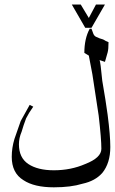

<svg xmlns="http://www.w3.org/2000/svg" viewBox="-20 -840 501 837"><path d="M460.9 -199.2Q460.9 -128.9 425.8 -85.9Q394.5 -50.8 339.8 -39.1Q289.1 -23.4 214.8 -23.4Q128.9 -23.4 82 -54.7Q31.2 -85.9 31.2 -156.2Q31.2 -195.3 43 -234.4Q54.7 -269.5 70.3 -312.5Q85.9 -339.8 109.4 -382.8L125 -375Q105.5 -347.7 93.8 -324.2Q82 -293 74.2 -265.6Q62.5 -238.3 62.5 -210.9Q62.5 -152.3 103.5 -125Q144.5 -97.7 214.8 -97.7Q289.1 -97.7 351.6 -125Q421.9 -152.3 421.9 -191.4Q421.9 -234.4 410.2 -335.9Q398.4 -414.1 382.8 -515.6L367.2 -597.7L347.7 -609.4Q347.7 -671.9 371.1 -714.8H378.9Q382.8 -703.1 386.7 -693.4Q390.6 -683.6 398.4 -679.7Q414.1 -671.9 429.7 -668Q441.4 -660.2 453.1 -656.2Q453.1 -625 449.2 -611.3Q445.3 -597.7 437.5 -570.3L414.1 -578.1Q418 -570.3 425.8 -488.3Q441.4 -398.4 449.2 -339.8Q460.9 -250 460.9 -199.2ZM437.5 -820.3 378.9 -718.8H351.6L293 -820.3H332L367.2 -761.7L398.4 -820.3Z"/></svg>

Font: 和音 by 宁静之雨，公众号njzyshare
Style: Regular
Weight: 400
Designer: Steve Matteson
Foundry: Ascender Corporation
Version: Version 6.00;June 8, 2018;FontCreator 11.0.0.2388 32-bit